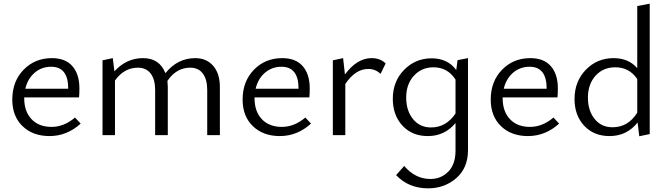

<svg xmlns="http://www.w3.org/2000/svg" viewBox="-20 -737 3641 1047"><path d="M389 -96 420 -63Q345 5 250 5Q159 5 103 -49Q47 -103 47 -194Q47 -293 108.5 -356.5Q170 -420 263 -420Q337 -420 375 -376Q413 -332 413 -256Q413 -222 411 -206H112V-202Q112 -129 152 -87Q192 -45 261 -45Q329 -45 389 -96ZM259 -373Q207 -373 169 -340.5Q131 -308 118 -253H352V-254Q352 -373 259 -373Z M1045 -420Q1106 -420 1142.5 -378Q1179 -336 1179 -263V0H1110V-246Q1110 -304 1086 -336Q1062 -368 1017 -368Q942 -368 893 -296Q895 -276 895 -263V0H826V-246Q826 -304 801.5 -336Q777 -368 732 -368Q657 -368 607 -298V0H539V-408L595 -420L604 -348Q669 -420 760 -420Q850 -420 882 -338Q948 -420 1045 -420Z M1645 -96 1676 -63Q1601 5 1506 5Q1415 5 1359 -49Q1303 -103 1303 -194Q1303 -293 1364.5 -356.5Q1426 -420 1519 -420Q1593 -420 1631 -376Q1669 -332 1669 -256Q1669 -222 1667 -206H1368V-202Q1368 -129 1408 -87Q1448 -45 1517 -45Q1585 -45 1645 -96ZM1515 -373Q1463 -373 1425 -340.5Q1387 -308 1374 -253H1608V-254Q1608 -373 1515 -373Z M2006 -420Q2054 -420 2083 -391L2055 -334Q2028 -361 1988 -361Q1918 -361 1863 -279V0H1795V-408L1851 -420L1861 -331Q1927 -420 2006 -420Z M2475 -409 2532 -420V82Q2532 179 2468 234.5Q2404 290 2315 290Q2208 290 2140 218L2184 168Q2245 239 2327 239Q2385 239 2424.5 199Q2464 159 2464 84V-66Q2405 5 2313 5Q2227 5 2174.5 -52Q2122 -109 2122 -198Q2122 -293 2183.5 -356Q2245 -419 2334 -419Q2421 -419 2468 -355ZM2330 -42Q2413 -42 2464 -118V-303Q2421 -370 2344 -370Q2279 -370 2237 -324Q2195 -278 2195 -205Q2195 -134 2232 -88Q2269 -42 2330 -42Z M2998 -96 3029 -63Q2954 5 2859 5Q2768 5 2712 -49Q2656 -103 2656 -194Q2656 -293 2717.5 -356.5Q2779 -420 2872 -420Q2946 -420 2984 -376Q3022 -332 3022 -256Q3022 -222 3020 -206H2721V-202Q2721 -129 2761 -87Q2801 -45 2870 -45Q2938 -45 2998 -96ZM2868 -373Q2816 -373 2778 -340.5Q2740 -308 2727 -253H2961V-254Q2961 -373 2868 -373Z M3455 -704 3523 -717V-6L3466 6L3457 -69Q3398 5 3304 5Q3218 5 3165.5 -51.5Q3113 -108 3113 -197Q3113 -293 3174.5 -356.5Q3236 -420 3326 -420Q3408 -420 3455 -365ZM3320 -43Q3406 -43 3455 -123V-306Q3412 -370 3335 -370Q3269 -370 3227.5 -324Q3186 -278 3186 -204Q3186 -134 3222.5 -88.5Q3259 -43 3320 -43Z"/></svg>

Font: EauTestInfant
Style: Regular
Weight: 400
Designer: Christian Thalmann (Catharsis Fonts)
Version: Version 0.001;PS 000.001;hotconv 1.0.88;makeotf.lib2.5.64775